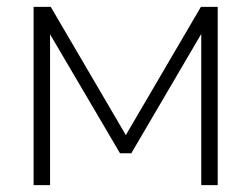

<svg xmlns="http://www.w3.org/2000/svg" viewBox="-20 -540 733 560"><path d="M78 0V-520H128L347 -146L566 -520H615V0H567V-441L363 -93H330L126 -440V0Z"/></svg>

Font: Raleway Light
Style: Regular
Weight: 300
Designer: Matt McInerney, Pablo Impallari, Rodrigo Fuenzalida
Foundry: Matt McInerney, Pablo Impallari, Rodrigo Fuenzalida
Version: Version 4.026